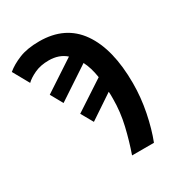

<svg xmlns="http://www.w3.org/2000/svg" viewBox="-185 -841 894 957"><g transform="rotate(-30 261.5 -362.0)"><path d="M297 0Q321 -68 338.5 -142.5Q356 -217 356 -292Q356 -303 356 -313.5Q356 -324 355 -333L216 -240L177 -309L348 -421Q339 -480 318 -520L132 -397L93 -467L271 -584Q233 -618 173 -618Q126 -618 91 -601.5Q56 -585 38 -567L-14 -660Q17 -686 64 -705Q111 -724 180 -724Q329 -724 405 -615.5Q481 -507 481 -310Q481 -228 464.5 -146Q448 -64 423 0Z"/></g></svg>

Font: Noto Sans SemiCondensed SemiBold
Style: Regular
Weight: 600
Width: 4
Designer: Monotype Design Team
Foundry: Monotype Imaging Inc.
Version: Version 2.013; ttfautohint (v1.8.4.7-5d5b)